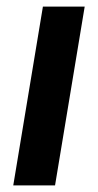

<svg xmlns="http://www.w3.org/2000/svg" viewBox="-20 -559 295 579"><path d="M20 0 109.4 -539.1H235.4L146 0Z"/></svg>

Font: Inter 18pt SemiBold
Style: Italic
Weight: 600
Italic angle: -9.3988°
Designer: Rasmus Andersson
Foundry: rsms
Version: Version 4.001;git-66647c0bb